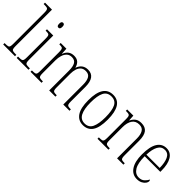

<svg xmlns="http://www.w3.org/2000/svg" viewBox="86 -1609 2468 2468"><g transform="rotate(45 1320.0 -375.0)"><path d="M8 0V-25H19Q52 -25 68 -29Q84 -33 89 -48.5Q94 -64 94 -98V-660Q94 -695 88.5 -711Q83 -727 68.5 -731Q54 -735 27 -735H8V-760H135V-98Q135 -64 140 -48.5Q145 -33 161 -29Q177 -25 210 -25H222V0Z M357 -654Q344 -654 336 -663Q328 -672 328 -698Q328 -723 336 -732.5Q344 -742 357 -742Q370 -742 378 -732.5Q386 -723 386 -698Q386 -672 378 -663Q370 -654 357 -654ZM253 0V-25H272Q301 -25 316 -29Q331 -33 336 -49Q341 -65 341 -98V-435Q341 -469 336.5 -485.5Q332 -502 318.5 -506.5Q305 -511 278 -511H268V-536H382V-99Q382 -65 387 -49Q392 -33 407 -29Q422 -25 451 -25H468V0Z M505 0V-25H518Q548 -25 562.5 -29Q577 -33 581.5 -49Q586 -65 586 -100V-433Q586 -468 581.5 -485Q577 -502 563.5 -506.5Q550 -511 522 -511H517V-536H621L626 -450H629Q647 -498 679 -520.5Q711 -543 757 -543Q806 -543 834.5 -518Q863 -493 875 -446H877Q912 -543 1010 -543Q1141 -543 1141 -360V-96Q1141 -63 1146 -48Q1151 -33 1165.5 -29Q1180 -25 1209 -25H1213V0H1100V-361Q1100 -432 1077.5 -471Q1055 -510 1002 -510Q958 -510 932.5 -487.5Q907 -465 895.5 -427.5Q884 -390 884 -345V-99Q884 -65 889 -49Q894 -33 908.5 -29Q923 -25 951 -25H957V0H844V-361Q844 -436 821.5 -473Q799 -510 747 -510Q705 -510 678.5 -485Q652 -460 639.5 -419Q627 -378 627 -331V-99Q627 -65 632 -49Q637 -33 652.5 -29Q668 -25 698 -25H705V0Z M1464 10Q1381 10 1334.5 -57.5Q1288 -125 1288 -267Q1288 -543 1467 -543Q1642 -543 1642 -267Q1642 -124 1597 -57Q1552 10 1464 10ZM1465 -21Q1540 -21 1570 -85Q1600 -149 1600 -267Q1600 -391 1569.5 -451.5Q1539 -512 1466 -512Q1391 -512 1360 -451Q1329 -390 1329 -267Q1329 -147 1361.5 -84Q1394 -21 1465 -21Z M1722 0V-25H1734Q1763 -25 1778 -29Q1793 -33 1798 -49Q1803 -65 1803 -99V-438Q1803 -472 1798 -487.5Q1793 -503 1778.5 -507Q1764 -511 1736 -511H1726V-536H1838L1843 -456H1846Q1868 -500 1899 -521.5Q1930 -543 1979 -543Q2051 -543 2085 -498.5Q2119 -454 2119 -359V-99Q2119 -65 2124 -49Q2129 -33 2143 -29Q2157 -25 2186 -25H2193V0H2078V-361Q2078 -428 2054.5 -469Q2031 -510 1973 -510Q1909 -510 1876.5 -462.5Q1844 -415 1844 -331V-98Q1844 -64 1849 -48.5Q1854 -33 1869 -29Q1884 -25 1913 -25H1921V0Z M2445 10Q2363 10 2315.5 -61Q2268 -132 2268 -262Q2268 -404 2312 -473.5Q2356 -543 2437 -543Q2513 -543 2553.5 -477Q2594 -411 2594 -294V-270H2310Q2310 -144 2347.5 -83Q2385 -22 2449 -22Q2496 -22 2525 -47.5Q2554 -73 2568 -105Q2579 -99 2579 -82Q2579 -65 2564 -43.5Q2549 -22 2519 -6Q2489 10 2445 10ZM2553 -300Q2552 -395 2525 -453.5Q2498 -512 2437 -512Q2375 -512 2344.5 -455Q2314 -398 2311 -300Z"/></g></svg>

Font: Noto Serif Bengali Condensed ExtraLight
Style: Regular
Weight: 200
Width: 3
Designer: Juan Bruce, Universal Thirst, Indian Type Foundry and the Monotype Design Team.
Foundry: Monotype Imaging Inc.
Version: Version 2.003; ttfautohint (v1.8.4.7-5d5b)